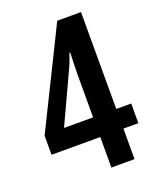

<svg xmlns="http://www.w3.org/2000/svg" viewBox="-135 -800 723 881"><g transform="rotate(-20 227.0 -359.0)"><path d="M441 -149V-245H368V-718H252L17 -242V-149H255V0H368V-149ZM255 -245H113L222 -480C234 -504 244 -530 254 -560H258C257 -541 255 -474 255 -450Z"/></g></svg>

Font: Noto Sans Arabic UI XCn SmBd
Style: Regular
Weight: 600
Width: 2
Designer: Monotype Design Team, Nadine Chahine and Nizar Qandah
Foundry: Monotype Imaging Inc.
Version: Version 2.010